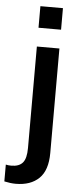

<svg xmlns="http://www.w3.org/2000/svg" viewBox="-87 -745 412 967"><g transform="rotate(5 118.5 -261.0)"><path d="M77 -603V-712H191V-603ZM31 190Q5 190 -27 183V98Q-14 101 1 101Q40 101 58.5 79.5Q77 58 77 5V-508H191V20Q191 108 148.5 149Q106 190 31 190Z"/></g></svg>

Font: CST
Style: Medium
Weight: 500
Version: Version 1.00